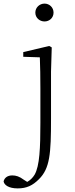

<svg xmlns="http://www.w3.org/2000/svg" viewBox="-92 -774 414 1065"><path d="M155 -655C182 -655 205 -675 205 -704C205 -733 182 -754 155 -754C128 -754 104 -733 104 -704C104 -675 128 -655 155 -655ZM6 271C56 271 89 255 124 220C185 160 191 78 191 -114V-377L195 -511L181 -519L37 -485V-459L129 -456C131 -405 132 -349 132 -281V-92C132 46 128 146 100 195C89 213 75 226 59 235L40 223C16 205 -3 199 -24 199C-49 199 -67 211 -72 232C-69 252 -44 271 6 271Z"/></svg>

Font: Noto Serif CJK HK ExtraLight
Style: Regular
Weight: 200
Designer: Ryoko NISHIZUKA 西塚涼子 (kana & ideographs); Frank Grießhammer (Latin, Greek & Cyrillic); Wenlong ZHANG 张文龙 (bopomofo); San
Foundry: Adobe
Version: Version 2.001;hotconv 1.1.0;makeotfexe 2.6.0